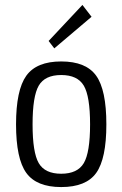

<svg xmlns="http://www.w3.org/2000/svg" viewBox="-20 -746 496 778"><path d="M351 -678 200 -550 177 -580 314 -726ZM411 -242Q411 -103 370 -45.5Q329 12 228 12Q128 12 86.5 -45.5Q45 -103 45 -242Q45 -381 86.5 -439Q128 -497 228 -497Q328 -497 369.5 -439.5Q411 -382 411 -242ZM319.5 -399Q294 -442 228 -442Q162 -442 137 -399Q112 -356 112 -242Q112 -128 137 -85Q162 -42 228 -42Q294 -42 319.5 -85Q345 -128 345 -242Q345 -356 319.5 -399Z"/></svg>

Font: exo2condensed_l
Style: Regular
Weight: 300
Width: 3
Designer: Natanael Gama
Version: Version 1.001;PS 001.001;hotconv 1.0.70;makeotf.lib2.5.58329